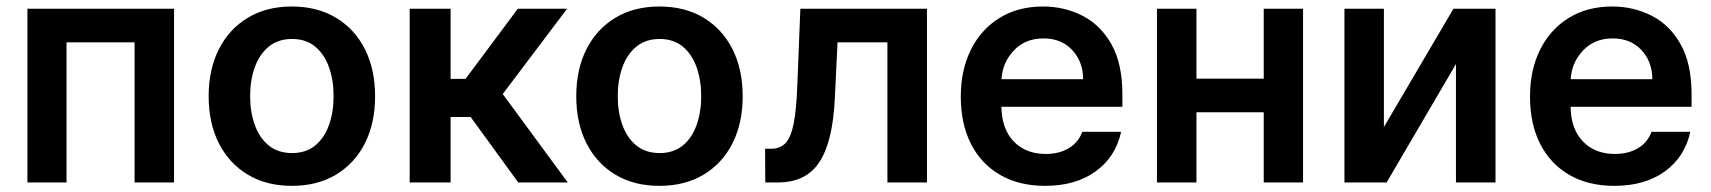

<svg xmlns="http://www.w3.org/2000/svg" viewBox="-20 -573 5375 603"><path d="M66.1 0V-545.5H526.6V0H402.7V-440H188.9V0Z M896.7 10.7Q816.8 10.7 758.2 -24.5Q699.6 -59.7 667.4 -123Q635.3 -186.4 635.3 -270.6Q635.3 -355.1 667.4 -418.5Q699.6 -481.9 758.2 -517.2Q816.8 -552.6 896.7 -552.6Q976.6 -552.6 1035.3 -517.2Q1094.1 -481.9 1126.1 -418.5Q1158 -355.1 1158 -270.6Q1158 -186.4 1126.1 -123Q1094.1 -59.7 1035.3 -24.5Q976.6 10.7 896.7 10.7ZM897.4 -92.3Q941.1 -92.3 970 -116.1Q998.9 -139.9 1013.3 -180.6Q1027.7 -221.2 1027.7 -271Q1027.7 -321 1013.3 -361.7Q998.9 -402.3 970 -426.5Q941.1 -450.6 897.4 -450.6Q853.3 -450.6 824 -426.5Q794.7 -402.3 780.2 -361.7Q765.6 -321 765.6 -271Q765.6 -221.2 780.2 -180.6Q794.7 -139.9 824 -116.1Q853.3 -92.3 897.4 -92.3Z M1266.7 0V-545.5H1395.2V-325.3H1442.1L1606.2 -545.5H1761L1558.9 -277.7L1763.1 0H1607.6L1458.1 -205.6H1395.2V0Z M2051.1 10.7Q1971.2 10.7 1912.6 -24.5Q1854 -59.7 1821.9 -123Q1789.8 -186.4 1789.8 -270.6Q1789.8 -355.1 1821.9 -418.5Q1854 -481.9 1912.6 -517.2Q1971.2 -552.6 2051.1 -552.6Q2131 -552.6 2189.8 -517.2Q2248.6 -481.9 2280.5 -418.5Q2312.5 -355.1 2312.5 -270.6Q2312.5 -186.4 2280.5 -123Q2248.6 -59.7 2189.8 -24.5Q2131 10.7 2051.1 10.7ZM2051.8 -92.3Q2095.5 -92.3 2124.5 -116.1Q2153.4 -139.9 2167.8 -180.6Q2182.2 -221.2 2182.2 -271Q2182.2 -321 2167.8 -361.7Q2153.4 -402.3 2124.5 -426.5Q2095.5 -450.6 2051.8 -450.6Q2007.8 -450.6 1978.5 -426.5Q1949.2 -402.3 1934.7 -361.7Q1920.1 -321 1920.1 -271Q1920.1 -221.2 1934.7 -180.6Q1949.2 -139.9 1978.5 -116.1Q2007.8 -92.3 2051.8 -92.3Z M2383.5 0 2382.8 -105.8H2401.6Q2430 -105.8 2446.9 -123.4Q2463.8 -141 2472.5 -184.3Q2481.2 -227.6 2484 -304L2493.6 -545.5H2891.3V0H2767V-440H2610.4L2601.9 -264.2Q2595.5 -127.8 2553.4 -63.9Q2511.4 0 2423.3 0Z M3262.4 10.7Q3180.4 10.7 3120.9 -23.8Q3061.4 -58.2 3029.5 -121.1Q2997.5 -183.9 2997.5 -269.5Q2997.5 -353.7 3029.5 -417.4Q3061.4 -481.2 3119.5 -516.9Q3177.6 -552.6 3255.7 -552.6Q3322.8 -552.6 3379.6 -523.6Q3436.4 -494.7 3470.7 -433.8Q3505 -372.9 3505 -277V-237.6H3125Q3126.1 -167.6 3163.9 -128.6Q3201.7 -89.5 3264.2 -89.5Q3305.8 -89.5 3335.9 -107.1Q3366.1 -124.6 3379.3 -159.1H3501.1Q3483.7 -79.9 3420.8 -34.6Q3358 10.7 3262.4 10.7ZM3125.4 -324.2H3381.7Q3381.4 -380 3347.1 -416.2Q3312.9 -452.4 3257.5 -452.4Q3199.9 -452.4 3164.1 -414.4Q3128.2 -376.4 3125.4 -324.2Z M3737.6 -545.5V-326H3948.9V-545.5H4072.4V0H3948.9V-220.5H3737.6V0H3613.6V-545.5Z M4326.3 -174 4544.7 -545.5H4676.8V0H4552.6V-371.8L4334.9 0H4202.4V-545.5H4326.3Z M5050.1 10.7Q4968 10.7 4908.6 -23.8Q4849.1 -58.2 4817.1 -121.1Q4785.2 -183.9 4785.2 -269.5Q4785.2 -353.7 4817.1 -417.4Q4849.1 -481.2 4907.1 -516.9Q4965.2 -552.6 5043.3 -552.6Q5110.4 -552.6 5167.3 -523.6Q5224.1 -494.7 5258.3 -433.8Q5292.6 -372.9 5292.6 -277V-237.6H4912.6Q4913.7 -167.6 4951.5 -128.6Q4989.3 -89.5 5051.8 -89.5Q5093.4 -89.5 5123.6 -107.1Q5153.8 -124.6 5166.9 -159.1H5288.7Q5271.3 -79.9 5208.5 -34.6Q5145.6 10.7 5050.1 10.7ZM4913 -324.2H5169.4Q5169 -380 5134.8 -416.2Q5100.5 -452.4 5045.1 -452.4Q4987.6 -452.4 4951.7 -414.4Q4915.8 -376.4 4913 -324.2Z"/></svg>

Font: Inter Zeller Semi Bold
Style: Regular
Weight: 600
Designer: Rasmus Andersson; Joe Bland
Foundry: zeller
Version: Version 3.015;git-dec3a8cb1